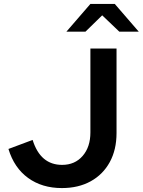

<svg xmlns="http://www.w3.org/2000/svg" viewBox="-20 -947 726 977"><path d="M295 10Q194 10 123 -41.5Q52 -93 23 -189L146 -235Q166 -171 203.5 -139.5Q241 -108 296 -108Q361 -108 400.5 -153.5Q440 -199 440 -273V-700H573V-270Q573 -185 538.5 -122Q504 -59 441.5 -24.5Q379 10 295 10ZM587 -786 500 -869 415 -786H318L440 -927H564L686 -786Z"/></svg>

Font: Red Hat Text SemiBold
Style: Regular
Weight: 600
Designer: Pentagram, MCKL
Foundry: MCKL
Version: Version 1.030